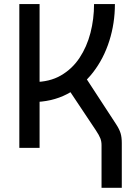

<svg xmlns="http://www.w3.org/2000/svg" viewBox="-20 -713 626 926"><path d="M134.8 -220.7 143.6 -317.4Q218.8 -317.4 273.4 -348.9Q328.1 -380.4 363.5 -433.8Q398.9 -487.3 416.3 -554.4Q433.6 -621.6 433.6 -693.4H534.2Q534.2 -601.1 507.3 -516.1Q480.5 -431.2 429.2 -364.5Q377.9 -297.9 303.7 -259.3Q229.5 -220.7 134.8 -220.7ZM73.2 0V-693.4H170.9V0ZM469.7 192.9V-13.2Q469.7 -30.8 463.9 -45.9Q458 -61 442.4 -84.5L273.4 -337.9L361.3 -387.7L540 -113.8Q555.7 -89.8 561.5 -70.6Q567.4 -51.3 567.4 -22.9V192.9Z"/></svg>

Font: Cascadia Code PL
Style: Regular
Weight: 400
Monospace: yes
Designer: Aaron Bell
Foundry: Saja Typeworks
Version: Version 2102.003